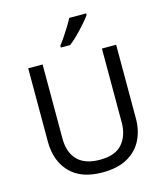

<svg xmlns="http://www.w3.org/2000/svg" viewBox="-135 -1047 1002 1160"><g transform="rotate(-15 365.5 -467.0)"><path d="M640 -252Q640 -178 610 -118.5Q580 -59 518.5 -24.5Q457 10 362 10Q229 10 159.5 -62.5Q90 -135 90 -254V-714H180V-251Q180 -164 226.5 -116Q273 -68 367 -68Q464 -68 507.5 -119.5Q551 -171 551 -252V-714H640ZM514 -934Q502 -916 477 -887.5Q452 -859 423.5 -830.5Q395 -802 371 -784H313V-796Q328 -815 345.5 -841Q363 -867 380 -894.5Q397 -922 408 -944H514Z"/></g></svg>

Font: Noto Sans Saurashtra
Style: Regular
Weight: 400
Designer: Monotype Design Team
Foundry: Monotype Imaging Inc.
Version: Version 2.001; ttfautohint (v1.8.4.7-5d5b)